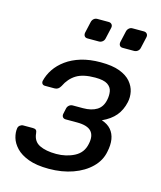

<svg xmlns="http://www.w3.org/2000/svg" viewBox="-110 -800 747 891"><g transform="rotate(15 263.5 -355.0)"><path d="M208.4 10Q149.1 10 110.6 -4.4Q72.1 -18.7 50.7 -41.3Q29.4 -63.9 22.3 -88.5Q15.2 -113.2 18.6 -134.4Q20.1 -143 27.2 -148.4Q34.3 -153.8 42.7 -153.8H89.3Q99.1 -153.8 103.9 -149.4Q108.7 -145 109.4 -134.5Q112.8 -95.6 143.7 -80.6Q174.5 -65.6 223.7 -65.6Q271.9 -65.6 310.8 -85.7Q349.6 -105.8 358.3 -149.1Q367.6 -190.1 348.7 -211Q329.8 -231.9 280.2 -231.9H225.7Q215.9 -231.9 211 -238.1Q206.1 -244.3 207.9 -253.9L213.7 -280.9Q215.7 -290.5 223.2 -296.7Q230.7 -302.9 240.5 -302.9H289.4Q330.2 -302.9 355.8 -318.8Q381.4 -334.7 388.3 -370.3Q392.7 -391.3 389.4 -410.7Q386.1 -430.1 367.7 -442.5Q349.3 -454.8 307.9 -454.8Q249.9 -454.8 217.5 -434.8Q185.2 -414.7 167.1 -376.8Q161.1 -366.3 154.2 -361.9Q147.4 -357.5 137.7 -357.5H92.2Q83.6 -357.5 79.2 -362.9Q74.8 -368.3 76.1 -376.9Q83.3 -407.1 101.5 -434.3Q119.7 -461.4 149.6 -483.3Q179.6 -505.1 220.7 -517.6Q261.8 -530 314.2 -530Q370.6 -530 405.7 -516.7Q440.9 -503.3 459.7 -481.3Q478.4 -459.2 483.6 -433.8Q488.7 -408.3 483.4 -384.1Q474.7 -344.3 452 -317.2Q429.3 -290 388.5 -271.4Q417.3 -262.2 433.6 -243.3Q449.8 -224.4 454.2 -197.5Q458.5 -170.6 451.1 -136.8Q442.9 -93.4 409.2 -60.3Q375.6 -27.1 323.7 -8.6Q271.8 10 208.4 10ZM395.2 -621Q385.2 -621 380.6 -627.1Q376 -633.2 377.2 -643.2L389.4 -697.3Q391.4 -707.3 398.6 -713.8Q405.7 -720.3 415.7 -720.3H469.9Q479.9 -720.3 485.3 -713.8Q490.7 -707.3 488.7 -697.3L476.5 -643.2Q474.5 -633.2 466.9 -627.1Q459.3 -621 449.3 -621ZM226.1 -621Q216.1 -621 211.5 -627.1Q206.9 -633.2 208.1 -643.2L220.3 -697.3Q222.3 -707.3 229.4 -713.8Q236.6 -720.3 246.6 -720.3H300.7Q310.7 -720.3 316.2 -713.8Q321.6 -707.3 319.6 -697.3L307.4 -643.2Q305.4 -633.2 297.8 -627.1Q290.2 -621 280.2 -621Z"/></g></svg>

Font: Rubik Light
Style: Italic
Weight: 300
Italic angle: -12°
Designer: Hubert and Fischer
Foundry: Hubert and Fischer
Version: Version 2.300;gftools[0.9.30]